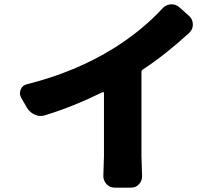

<svg xmlns="http://www.w3.org/2000/svg" viewBox="-20 -818 1040 890"><path d="M642.6 -496.1Q635.7 -492.2 635.7 -484.4V-92.8L638.7 -1Q638.7 19.5 625 35.2Q610.4 51.8 588.9 51.8H511.7Q488.3 51.8 473.6 35.2Q459 19.5 459 -2L461.9 -92.8V-386.7Q461.9 -389.6 460 -390.6Q458 -391.6 455.1 -390.6Q320.3 -324.2 190.4 -284.2Q179.7 -280.3 168.9 -280.3Q156.2 -280.3 142.6 -286.1Q119.1 -295.9 105.5 -317.4L78.1 -365.2Q72.3 -376 72.3 -385.7Q72.3 -394.5 76.2 -403.3Q84 -422.9 105.5 -427.7Q331.1 -484.4 507.8 -594.7Q638.7 -676.8 732.4 -778.3Q748 -795.9 771.5 -797.9Q773.4 -797.9 776.4 -797.9Q795.9 -797.9 811.5 -784.2L856.4 -744.1Q874 -728.5 874 -704.1Q874 -681.6 857.4 -666Q748 -565.4 642.6 -496.1Z"/></svg>

Font: Gen Jyuu Gothic Heavy
Style: Bold
Weight: 900
Designer: [Source Han Sans]
Ryoko NISHIZUKA  (kana & ideographs); Paul D. Hunt (Latin, Greek & Cyrillic); Wenlong ZHANG  (bopomofo
Version: Version 1.002.20150607